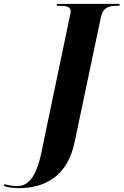

<svg xmlns="http://www.w3.org/2000/svg" viewBox="-165 -734 640 994"><path d="M-67 240C65 240 184 180 221 3L358 -648C369 -697 402 -704 440 -704H453L455 -714H130L128 -704H141C176 -704 201 -700 201 -676C201 -668 199 -659 197 -652L57 18C27 186 -18 229 -76 229C-96 229 -122 226 -141 219L-145 229C-122 236 -100 240 -67 240Z"/></svg>

Font: Noto Serif Display Condensed ExtraBold
Style: Italic
Weight: 800
Width: 3
Italic angle: -12°
Designer: Monotype Design Team
Foundry: Monotype Imaging Inc.
Version: Version 2.009